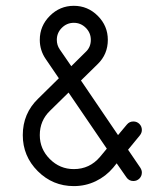

<svg xmlns="http://www.w3.org/2000/svg" viewBox="-20 -626 569 664"><path d="M352.9 -488.2Q352.9 -438.2 317.6 -404.1L260 -347.6L388.2 -158.8L418.8 -195.3Q427.6 -205.9 441.2 -205.9Q453.5 -205.9 462.1 -197.4Q470.6 -188.8 470.6 -176.5Q470.6 -166.5 463.5 -157.6L422.9 -108.2L465.3 -45.9Q470.6 -37.6 470.6 -29.4Q470.6 -17.1 462.1 -8.5Q453.5 0 441.2 0Q425.9 0 417.1 -12.9L383.5 -61.2L371.2 -45.9Q346.5 -16.5 311.2 0.6Q275.9 17.6 235.3 17.6Q162.4 17.6 110.6 -34.1Q58.8 -85.9 58.8 -158.8Q58.8 -233.5 111.8 -284.7L183.5 -355.3L138.2 -421.8Q117.6 -451.8 117.6 -488.2Q117.6 -536.5 152.4 -571.2Q187.1 -605.9 235.3 -605.9Q283.5 -605.9 318.2 -571.2Q352.9 -536.5 352.9 -488.2ZM176.5 -488.2Q176.5 -470 186.5 -455.3L226.5 -397.1L276.5 -446.5Q294.1 -462.9 294.1 -488.2Q294.1 -512.4 276.8 -529.7Q259.4 -547.1 235.3 -547.1Q211.2 -547.1 193.8 -529.7Q176.5 -512.4 176.5 -488.2ZM217.1 -305.9 152.9 -242.9Q117.6 -208.8 117.6 -158.8Q117.6 -110.6 152.4 -75.9Q187.1 -41.2 235.3 -41.2Q290 -41.2 325.9 -83.5L349.4 -111.8Z"/></svg>

Font: OpenGost Type B TT
Style: Regular
Weight: 400
Version: Version 0.3